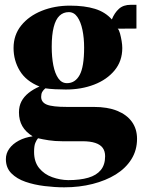

<svg xmlns="http://www.w3.org/2000/svg" viewBox="-20 -541 591 800"><path d="M247.5 239.5Q208 239.5 165.2 234.2Q122.5 229 86.2 216.5Q50 204 27.2 181Q4.5 158 4.5 122Q4.5 98 18.8 78.2Q33 58.5 58.2 45Q83.5 31.5 116 27Q87 9 73 -15.5Q59 -40 59 -73Q59 -98.5 69.2 -118.2Q79.5 -138 98.8 -153.5Q118 -169 144.5 -180.5Q88.5 -203 62.5 -246Q36.5 -289 36.5 -341Q36.5 -395.5 68.5 -435Q100.5 -474.5 154 -496Q207.5 -517.5 271.5 -517.5Q332.5 -517.5 375.5 -504.2Q418.5 -491 446 -460Q457 -487.5 475.5 -504.2Q494 -521 524.5 -521H548.5V-422L470.5 -421.5Q476 -416.5 480 -401.8Q484 -387 486.8 -370.2Q489.5 -353.5 489.5 -341Q489.5 -286.5 457.5 -247.8Q425.5 -209 372.2 -188.5Q319 -168 254.5 -168Q233.5 -168 209.2 -169.2Q185 -170.5 169 -173Q160.5 -166 156 -158Q151.5 -150 151.5 -137.5Q151.5 -115 174.8 -105.2Q198 -95.5 259.5 -95.5H371Q428.5 -95.5 468.5 -79.2Q508.5 -63 529.8 -33.2Q551 -3.5 551 37.5Q551 85 527.5 122.5Q504 160 462.5 185.8Q421 211.5 365.8 225.5Q310.5 239.5 247.5 239.5ZM264 209.5Q313.5 209.5 347.8 199.5Q382 189.5 400 167.5Q418 145.5 418 110Q418 89 408 75.2Q398 61.5 377 54.5Q356 47.5 323 47.5H239Q209 47.5 183 43.5Q157 39.5 138.5 35Q132 42.5 127 54.8Q122 67 122 92Q122 133.5 143.2 159.5Q164.5 185.5 197.5 197.2Q230.5 209 264 209.5ZM259 -194.5Q293.5 -194.5 312 -228.8Q330.5 -263 330.5 -342.5Q330.5 -383 323.5 -416.5Q316.5 -450 302.5 -470.2Q288.5 -490.5 266.5 -490.5Q244 -490.5 228 -475.5Q212 -460.5 203.8 -428.2Q195.5 -396 195.5 -346Q195.5 -303 202.2 -268.8Q209 -234.5 223 -214.5Q237 -194.5 259 -194.5Z"/></svg>

Font: Merriweather 144pt ExtraBold
Style: Regular
Weight: 800
Version: Version 2.100